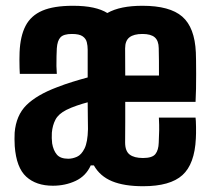

<svg xmlns="http://www.w3.org/2000/svg" viewBox="-20 -629 725 658"><path d="M161.1 7.5Q103.8 7.5 69.9 -23.5Q36 -54.4 30.5 -128.1Q29.7 -141.2 29.7 -152.3Q29.7 -163.4 30.2 -174.2Q35.1 -233.6 70.6 -268.8Q106.1 -303.9 175.4 -330Q202.3 -340.5 228.1 -348.4Q253.8 -356.4 280.5 -363.6Q280.5 -379.7 280.5 -395.6Q280.5 -411.4 280.5 -427.2Q280.5 -443 280.5 -459Q280.5 -472 277.5 -484.3Q274.5 -496.7 263.2 -504.6Q251.9 -512.6 226.4 -512.6Q198.1 -512.6 187.3 -501.1Q176.5 -489.7 174.7 -463.2Q174.2 -453.3 173.7 -436.5Q173.2 -419.7 173.4 -402.8Q173.7 -386 174.7 -375.8H47.9Q47.4 -381.6 47 -395.6Q46.5 -409.6 46.6 -425Q46.6 -440.4 47.1 -449.8Q49.4 -505.3 67.7 -540.5Q86 -575.7 125.2 -592.5Q164.3 -609.2 229.7 -609.2Q270.7 -609.2 299.7 -602.8Q328.7 -596.4 347.8 -584.4Q370.6 -597.2 400.5 -603.2Q430.3 -609.2 468.3 -609.2Q561.9 -609.2 604.6 -572.1Q647.4 -534.9 651.2 -449.2Q651.6 -440.4 651.9 -420.5Q652.2 -400.6 652.2 -375.4Q652.2 -350.3 651.8 -325Q651.4 -299.6 650.2 -280H409.2Q409.2 -245.3 409.2 -210.6Q409.2 -175.9 408.8 -140.8Q408.8 -111.3 424.3 -99.4Q439.7 -87.5 470.2 -87.5Q502 -87.5 512.6 -101.1Q523.3 -114.7 524 -140Q525.2 -165.1 525.5 -182Q525.9 -198.9 524.5 -225.9H650.2Q651.4 -217.8 651.8 -194.3Q652.2 -170.8 651.2 -154.3Q647.1 -66.9 605.2 -28.9Q563.3 9.2 470.4 9.2Q405.4 9.2 364 -7.9Q322.5 -25.1 301.7 -62.2H291Q274.6 -25.7 239.2 -9.1Q203.7 7.5 161.1 7.5ZM213.9 -85Q228.6 -85 243.9 -91.8Q259.1 -98.6 269.8 -120.3Q280.5 -142 281.5 -186.3Q281.5 -204.1 281 -228.4Q280.5 -252.7 280.5 -278.4Q263.3 -274 243.6 -267.2Q223.9 -260.5 207.4 -252.3Q180.4 -238.6 170.2 -219.2Q159.9 -199.7 157.7 -174.2Q157.2 -163.6 157.4 -155.6Q157.7 -147.6 158.7 -137.6Q162.8 -113.4 174.9 -99.2Q187 -85 213.9 -85ZM409.2 -370.1H524.8Q525 -393.6 524.7 -420.4Q524.3 -447.3 524 -463.9Q523.7 -489.4 510.4 -501Q497.1 -512.6 468.3 -512.6Q438.5 -512.6 423.7 -501.1Q408.8 -489.5 408.8 -463.2Q408.8 -439.9 409 -416.7Q409.2 -393.5 409.2 -370.1Z"/></svg>

Font: Big Shoulders Thin
Style: Regular
Weight: 100
Version: Version 2.002